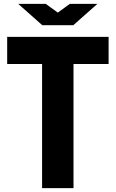

<svg xmlns="http://www.w3.org/2000/svg" viewBox="-20 -970 597 990"><path d="M359 -640V0H197V-640H17V-780H540V-640ZM74 -950H216L278 -905L340 -950H482L358 -840H198Z"/></svg>

Font: Cooper Hewitt
Style: Bold
Weight: 711
Designer: Village Type and Design LLC
Foundry: Cooper Hewitt Smithsonian Design Museum
Version: 1.000